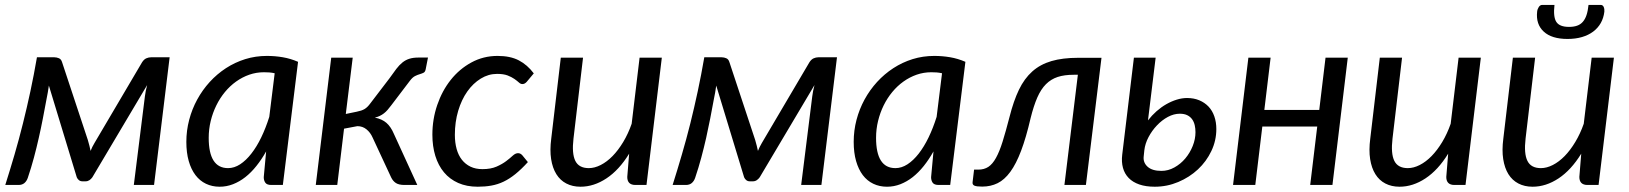

<svg xmlns="http://www.w3.org/2000/svg" viewBox="-20 -736 6484 764"><path d="M655 -508 593 0H512.5L556.5 -352Q557.5 -362 560 -374Q562.5 -386 565.5 -397.5L347.5 -30.5Q342.5 -23.5 335.8 -19Q329 -14.5 320.5 -14.5H308Q300 -14.5 294.2 -19Q288.5 -23.5 285.5 -30.5L174.5 -395.5Q172.5 -382.5 170.2 -368.2Q168 -354 165.5 -343.5Q158 -303 150.5 -264.2Q143 -225.5 134.2 -186.8Q125.5 -148 115 -108.8Q104.5 -69.5 90.5 -28Q86 -15 77 -7.5Q68 0 54 0H1Q20 -60 37.8 -120.8Q55.5 -181.5 71.2 -244.5Q87 -307.5 101 -373Q115 -438.5 127 -508H196.5Q205.5 -508 214.5 -504.2Q223.5 -500.5 227 -488.5L329.5 -179Q333 -167 335.8 -156.2Q338.5 -145.5 340.5 -135.5Q343.5 -143 347.2 -151Q351 -159 356 -167L545.5 -488.5Q553 -500 562.2 -504Q571.5 -508 580.5 -508Z M1073 -444.5Q1062 -447 1051.2 -447.8Q1040.5 -448.5 1030 -448.5Q1000 -448.5 972 -438.8Q944 -429 919.5 -411.5Q895 -394 875 -369.8Q855 -345.5 840.8 -316.5Q826.5 -287.5 818.5 -254.8Q810.5 -222 810.5 -187.5Q810.5 -67 887.5 -67Q912 -67 935.5 -82.2Q959 -97.5 980.2 -124.8Q1001.5 -152 1019.5 -189.2Q1037.5 -226.5 1051.5 -271ZM1039 -133.5Q1021 -101.5 1000.2 -75.5Q979.5 -49.5 956.2 -31.2Q933 -13 907.2 -3Q881.5 7 854 7Q824 7 799.5 -4.8Q775 -16.5 757.8 -39.2Q740.5 -62 731 -95.2Q721.5 -128.5 721.5 -171.5Q721.5 -216.5 732.8 -259.2Q744 -302 764.8 -340Q785.5 -378 814.5 -409.8Q843.5 -441.5 879.2 -464.8Q915 -488 956 -500.8Q997 -513.5 1042 -513.5Q1074.5 -513.5 1105.2 -508.2Q1136 -503 1166 -490L1105.5 0H1059.5Q1042 0 1035.8 -9Q1029.5 -18 1029.5 -31Z M1529.5 -424Q1545 -446 1557 -461.8Q1569 -477.5 1581.5 -487.5Q1594 -497.5 1609 -502.2Q1624 -507 1645.5 -507H1683L1674 -461Q1672 -450 1665.8 -446.8Q1659.5 -443.5 1650.8 -441Q1642 -438.5 1631.8 -433.5Q1621.5 -428.5 1611 -414.5L1536.5 -316.5Q1529 -306.5 1522 -298.5Q1515 -290.5 1507.5 -284.8Q1500 -279 1491.2 -274.8Q1482.5 -270.5 1471.5 -268Q1500 -262.5 1517.8 -247Q1535.5 -231.5 1547.5 -203L1640.5 0H1590Q1567 0 1555.2 -7.8Q1543.5 -15.5 1536.5 -30L1462.5 -189Q1454 -208.5 1438.5 -221.2Q1423 -234 1402 -234L1349 -224L1322 0H1236.5L1298 -506.5H1383.5L1356 -282.5L1399.5 -291.5Q1409.5 -293.5 1417 -296Q1424.5 -298.5 1430.8 -302.2Q1437 -306 1442.5 -311.5Q1448 -317 1453.5 -324.5Z M2080.5 -91Q2054.5 -62.5 2031 -43.5Q2007.5 -24.5 1984 -13.2Q1960.5 -2 1935.2 2.5Q1910 7 1881 7Q1837 7 1803.2 -8Q1769.5 -23 1746.8 -50.2Q1724 -77.5 1712.2 -115.8Q1700.5 -154 1700.5 -200Q1700.5 -261.5 1719.8 -318Q1739 -374.5 1773.5 -418Q1808 -461.5 1855.8 -487.5Q1903.5 -513.5 1960 -513.5Q2010.5 -513.5 2044.5 -495.8Q2078.5 -478 2104 -444L2076 -410.5Q2072.5 -406.5 2068.2 -404Q2064 -401.5 2058.5 -401.5Q2051.5 -401.5 2044.8 -407.8Q2038 -414 2027 -421.8Q2016 -429.5 1999.8 -435.8Q1983.5 -442 1958 -442Q1923.5 -442 1893 -423.2Q1862.5 -404.5 1839.5 -372Q1816.5 -339.5 1803.2 -295Q1790 -250.5 1790 -199.5Q1790 -168.5 1797 -143.2Q1804 -118 1818 -100.2Q1832 -82.5 1852.2 -72.8Q1872.5 -63 1899.5 -63Q1933 -63 1955.8 -73Q1978.5 -83 1994 -94.8Q2009.5 -106.5 2020.2 -116.5Q2031 -126.5 2041.5 -126.5Q2051 -126.5 2058.5 -118L2080.5 -91Z M2613.5 -506.5 2552.5 0H2508.5Q2476 0 2476 -32L2483.5 -124.5Q2443.5 -59.5 2393.2 -26.2Q2343 7 2290 7Q2258 7 2233.5 -5.8Q2209 -18.5 2193.8 -43Q2178.5 -67.5 2173 -103Q2167.5 -138.5 2173.5 -184.5L2211.5 -506.5H2300L2262 -184.5Q2255 -125 2269.2 -96Q2283.5 -67 2323 -67Q2346 -67 2370.5 -79.5Q2395 -92 2417.5 -115Q2440 -138 2459.8 -170.8Q2479.5 -203.5 2493.5 -243.5L2525 -506.5Z M3310.5 -508 3248.5 0H3168L3212 -352Q3213 -362 3215.5 -374Q3218 -386 3221 -397.5L3003 -30.5Q2998 -23.5 2991.2 -19Q2984.5 -14.5 2976 -14.5H2963.5Q2955.5 -14.5 2949.8 -19Q2944 -23.5 2941 -30.5L2830 -395.5Q2828 -382.5 2825.8 -368.2Q2823.5 -354 2821 -343.5Q2813.5 -303 2806 -264.2Q2798.5 -225.5 2789.8 -186.8Q2781 -148 2770.5 -108.8Q2760 -69.5 2746 -28Q2741.5 -15 2732.5 -7.5Q2723.5 0 2709.5 0H2656.5Q2675.5 -60 2693.2 -120.8Q2711 -181.5 2726.8 -244.5Q2742.5 -307.5 2756.5 -373Q2770.5 -438.5 2782.5 -508H2852Q2861 -508 2870 -504.2Q2879 -500.5 2882.5 -488.5L2985 -179Q2988.5 -167 2991.2 -156.2Q2994 -145.5 2996 -135.5Q2999 -143 3002.8 -151Q3006.5 -159 3011.5 -167L3201 -488.5Q3208.5 -500 3217.8 -504Q3227 -508 3236 -508Z M3728.5 -444.5Q3717.5 -447 3706.8 -447.8Q3696 -448.5 3685.5 -448.5Q3655.5 -448.5 3627.5 -438.8Q3599.5 -429 3575 -411.5Q3550.5 -394 3530.5 -369.8Q3510.5 -345.5 3496.2 -316.5Q3482 -287.5 3474 -254.8Q3466 -222 3466 -187.5Q3466 -67 3543 -67Q3567.5 -67 3591 -82.2Q3614.5 -97.5 3635.8 -124.8Q3657 -152 3675 -189.2Q3693 -226.5 3707 -271ZM3694.5 -133.5Q3676.5 -101.5 3655.8 -75.5Q3635 -49.5 3611.8 -31.2Q3588.5 -13 3562.8 -3Q3537 7 3509.5 7Q3479.5 7 3455 -4.8Q3430.5 -16.5 3413.2 -39.2Q3396 -62 3386.5 -95.2Q3377 -128.5 3377 -171.5Q3377 -216.5 3388.2 -259.2Q3399.5 -302 3420.2 -340Q3441 -378 3470 -409.8Q3499 -441.5 3534.8 -464.8Q3570.5 -488 3611.5 -500.8Q3652.5 -513.5 3697.5 -513.5Q3730 -513.5 3760.8 -508.2Q3791.5 -503 3821.5 -490L3761 0H3715Q3697.5 0 3691.2 -9Q3685 -18 3685 -31Z M3997 -270.5Q4013 -334 4034.5 -378.8Q4056 -423.5 4087.8 -451.8Q4119.5 -480 4164 -493Q4208.5 -506 4270 -506H4363L4301 0H4215.5L4269 -438.5H4252.5Q4215.5 -438.5 4188.8 -429.8Q4162 -421 4142 -401Q4122 -381 4107.5 -347.8Q4093 -314.5 4081 -266Q4063 -188.5 4043.2 -136.2Q4023.5 -84 4000.2 -52.2Q3977 -20.5 3949.5 -7Q3922 6.5 3888.5 6.5Q3866 6.5 3857.5 2.8Q3849 -1 3850 -10.5L3856 -61H3872.5Q3896 -61 3912.8 -72Q3929.5 -83 3943.2 -107.8Q3957 -132.5 3969.5 -172.5Q3982 -212.5 3997 -270.5Z M4531 -114Q4528 -89.5 4546.2 -72.8Q4564.5 -56 4601.5 -56Q4628.5 -56 4653.2 -69.8Q4678 -83.5 4696.5 -105.5Q4715 -127.5 4726 -155Q4737 -182.5 4737 -210Q4737 -224.5 4734 -237.8Q4731 -251 4723.8 -261.2Q4716.5 -271.5 4704.5 -277.5Q4692.5 -283.5 4674.5 -283.5Q4651 -283.5 4627.2 -270.8Q4603.5 -258 4583.8 -237.2Q4564 -216.5 4550.2 -190.5Q4536.5 -164.5 4533.5 -138ZM4548 -257Q4563.5 -277 4582.2 -293.5Q4601 -310 4621.2 -321.5Q4641.5 -333 4662.5 -339.5Q4683.5 -346 4703.5 -346Q4730.5 -346 4752 -337Q4773.5 -328 4788.8 -312Q4804 -296 4812 -273Q4820 -250 4820 -222.5Q4820 -176.5 4800.2 -135Q4780.5 -93.5 4746.8 -62Q4713 -30.5 4668.5 -11.8Q4624 7 4575 7Q4539.5 7 4513.5 -2Q4487.5 -11 4471.2 -27.8Q4455 -44.5 4448.5 -68Q4442 -91.5 4445.5 -120.5L4492 -506.5H4578.5Z M5343 -506.5 5282 0H5193.5L5221.5 -232.5H5003L4975 0H4886.5L4947.5 -506.5H5036L5011 -298.5H5229.5L5254.5 -506.5Z M5872.5 -506.5 5811.5 0H5767.5Q5735 0 5735 -32L5742.5 -124.5Q5702.5 -59.5 5652.2 -26.2Q5602 7 5549 7Q5517 7 5492.5 -5.8Q5468 -18.5 5452.8 -43Q5437.5 -67.5 5432 -103Q5426.5 -138.5 5432.5 -184.5L5470.5 -506.5H5559L5521 -184.5Q5514 -125 5528.2 -96Q5542.5 -67 5582 -67Q5605 -67 5629.5 -79.5Q5654 -92 5676.5 -115Q5699 -138 5718.8 -170.8Q5738.5 -203.5 5752.5 -243.5L5784 -506.5Z M6402 -506.5 6341 0H6297Q6264.5 0 6264.5 -32L6272 -124.5Q6232 -59.5 6181.8 -26.2Q6131.5 7 6078.5 7Q6046.5 7 6022 -5.8Q5997.5 -18.5 5982.2 -43Q5967 -67.5 5961.5 -103Q5956 -138.5 5962 -184.5L6000 -506.5H6088.5L6050.5 -184.5Q6043.5 -125 6057.8 -96Q6072 -67 6111.5 -67Q6134.5 -67 6159 -79.5Q6183.5 -92 6206 -115Q6228.5 -138 6248.2 -170.8Q6268 -203.5 6282 -243.5L6313.5 -506.5ZM6223.5 -629Q6242 -629 6255.5 -633.8Q6269 -638.5 6278.2 -649Q6287.5 -659.5 6293 -676Q6298.5 -692.5 6301 -716.5H6349Q6358 -716.5 6361.5 -708Q6365 -699.5 6364 -689.5Q6361 -664.5 6349.8 -644.5Q6338.5 -624.5 6319.5 -610.2Q6300.5 -596 6274.8 -588.5Q6249 -581 6217.5 -581Q6154.5 -581 6122.8 -610.2Q6091 -639.5 6096.5 -689.5Q6097.5 -699.5 6103 -708Q6108.5 -716.5 6117 -716.5H6165.5Q6160 -669 6172.8 -649Q6185.5 -629 6223.5 -629Z"/></svg>

Font: Lato 2
Style: Italic
Weight: 400
Italic angle: -7°
Designer: Lukasz Dziedzic with Adam Twardoch and Botio Nikoltchev
Foundry: tyPoland Lukasz Dziedzic
Version: Version 2.015; 2015-08-06; http://www.latofonts.com/